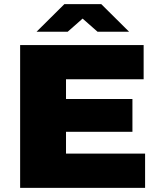

<svg xmlns="http://www.w3.org/2000/svg" viewBox="-20 -905 762 925"><path d="M77 0V-688H672V-523H298V-428H618V-270H298V-165H679V0ZM156 -752 290 -885H468L602 -752H450L349 -841H407L306 -752Z"/></svg>

Font: Archivo SemiBold Black
Style: Regular
Weight: 900
Version: Version 2.001